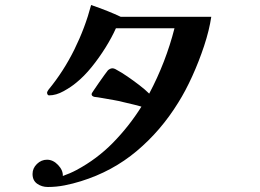

<svg xmlns="http://www.w3.org/2000/svg" viewBox="-20 -736 1040 767"><path d="M824 -669Q816 -615 795.5 -553Q775 -491 748 -431.5Q721 -372 692 -326Q623 -214 526 -132.5Q429 -51 303 -12Q271 -2 238 4.5Q205 11 171 11Q147 11 128.5 -2Q110 -15 110 -41Q110 -64 127.5 -81Q145 -98 168 -98Q192 -98 212 -77Q232 -56 231 -33Q245 -38 259 -44Q273 -50 286 -57Q368 -101 432 -166.5Q496 -232 545 -310Q529 -315 509 -319.5Q489 -324 473 -328Q459 -332 436 -336Q413 -340 390.5 -344Q368 -348 357 -349Q345 -352 346 -361Q346 -363 355 -376Q364 -389 375.5 -406Q387 -423 397.5 -437Q408 -451 411 -455Q419 -462 427 -463Q435 -464 446 -457Q465 -447 489 -430.5Q513 -414 536.5 -396Q560 -378 576 -362Q609 -424 634.5 -490Q660 -556 677 -623H443Q427 -587 401.5 -546Q376 -505 346 -468Q316 -431 285 -406Q265 -389 234.5 -372Q204 -355 176 -355Q172 -355 170 -358.5Q168 -362 168 -366Q168 -368 170.5 -372.5Q173 -377 174 -378Q234 -451 277 -538Q320 -625 344 -716Q379 -704 409 -692Q439 -680 462 -669Z"/></svg>

Font: Kaisei Decol
Style: Bold
Weight: 700
Designer: Font-Kai, 金井和夫
Foundry: KAZUO KANAI
Version: Version 5.003